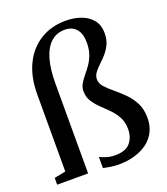

<svg xmlns="http://www.w3.org/2000/svg" viewBox="-143 -878 857 988"><g transform="rotate(-20 285.0 -384.5)"><path d="M338.5 10Q315 10 290.8 6.2Q266.5 2.5 253.5 -1V-61.5Q269 -54 289.8 -47.5Q310.5 -41 337 -41Q394.5 -41 419.2 -71Q444 -101 444 -145Q444 -183 429 -211Q414 -239 391.8 -261.5Q369.5 -284 347.2 -305.2Q325 -326.5 309.8 -350.5Q294.5 -374.5 294.5 -406.5Q294.5 -427.5 304.8 -445.5Q315 -463.5 330.2 -481.8Q345.5 -500 360.8 -521.5Q376 -543 386.2 -570.8Q396.5 -598.5 396.5 -636Q396.5 -686 373.8 -711.5Q351 -737 312 -737Q266 -737 235 -708.5Q204 -680 188.2 -625.8Q172.5 -571.5 172.5 -494.5V-1H3V-38L65.5 -50.5V-471Q65.5 -568.5 99.5 -637.2Q133.5 -706 193.5 -742.5Q253.5 -779 331.5 -779Q379.5 -779 417.5 -764.5Q455.5 -750 477.5 -721.8Q499.5 -693.5 499.5 -651.5Q499.5 -616.5 487.5 -590.8Q475.5 -565 457.8 -545Q440 -525 422.2 -508.5Q404.5 -492 392.5 -475.8Q380.5 -459.5 380.5 -439.5Q380.5 -417.5 398.5 -397.5Q416.5 -377.5 442.8 -356Q469 -334.5 495.5 -308.2Q522 -282 539.8 -247.5Q557.5 -213 557.5 -166Q557.5 -123 540.8 -90Q524 -57 494 -35Q464 -13 424.2 -1.5Q384.5 10 338.5 10Z"/></g></svg>

Font: Merriweather 72pt Medium
Style: Regular
Weight: 500
Version: Version 2.100